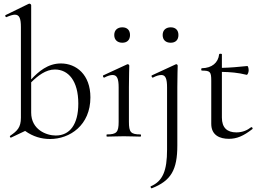

<svg xmlns="http://www.w3.org/2000/svg" viewBox="-20 -745 1418 1047"><path d="M253 13C361 13 473 -62 473 -214C473 -338 396 -399 312 -399C241 -399 190 -355 150 -312V-717C150 -721 144 -725 141 -725C140 -725 139 -725 136 -724L11 -663C5 -661 11 -649 16 -652C34 -660 51 -665 61 -665C86 -665 94 -644 94 -597V-103C94 -50 74 -31 36 -5C31 -1 35 7 41 5L117 -31C160 0 206 13 253 13ZM150 -131V-296C186 -332 230 -366 279 -366C353 -366 407 -304 407 -180C407 -67 361 -6 284 -6C233 -6 150 -38 150 -131Z M563 0C588 0 620 -2 655 -2C690 -2 722 0 746 0C750 0 750 -12 746 -12C693 -12 683 -24 683 -81V-269C683 -333 685 -376 685 -387C685 -391 680 -395 677 -395C676 -395 676 -395 673 -394L543 -334C539 -332 543 -320 549 -322C568 -332 583 -336 594 -336C619 -336 627 -315 627 -268V-81C627 -24 616 -12 563 -12C560 -12 560 0 563 0ZM647 -512C673 -512 689 -527 689 -554C689 -580 674 -596 647 -596C621 -596 603 -581 603 -554C603 -528 620 -512 647 -512Z M949 -387C949 -391 945 -395 941 -395C940 -395 940 -395 938 -394L808 -334C804 -332 808 -320 814 -322C833 -332 848 -336 860 -336C883 -336 891 -315 891 -268V71C891 185 868 243 802 271C799 273 804 283 807 282C913 241 947 181 947 48V-269C947 -333 949 -376 949 -387ZM911 -512C937 -512 953 -527 953 -554C953 -580 938 -596 911 -596C885 -596 867 -581 867 -554C867 -527 884 -512 911 -512Z M1228 12C1271 12 1307 -3 1356 -41C1361 -45 1354 -54 1349 -51C1330 -36 1304 -23 1269 -23C1218 -23 1190 -49 1190 -104V-353C1237 -352 1277 -349 1325 -337C1330 -336 1336 -351 1336 -361C1336 -374 1332 -385 1329 -385C1280 -380 1237 -376 1190 -375V-449C1190 -453 1175 -453 1175 -449C1170 -403 1136 -374 1081 -373C1076 -373 1076 -360 1081 -360C1126 -360 1132 -354 1132 -305V-70C1132 -7 1179 12 1228 12Z"/></svg>

Font: Cormorant Garamond
Style: Regular
Weight: 400
Designer: Christian Thalmann (Catharsis Fonts)
Foundry: Catharsis Fonts
Version: Version 4.002;Glyphs 3.4 (3410)